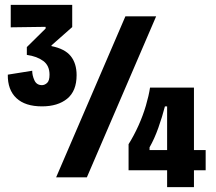

<svg xmlns="http://www.w3.org/2000/svg" viewBox="-20 -727 885 787"><path d="M152 -291Q83 -291 47 -325Q11 -359 12 -421L112 -437Q112 -418 121 -398Q130 -378 152 -378Q163 -378 173 -387Q183 -396 183 -421Q183 -458 157.5 -477Q132 -496 90 -502V-534L167 -610V-617L24 -615V-707H276V-616L191 -541V-538Q246 -527 270 -497Q294 -467 294 -419Q294 -354 255.5 -322.5Q217 -291 152 -291ZM210 0 494 -660H620L336 0ZM507 -29V-136Q529 -171 547.5 -212Q566 -253 578 -294Q590 -335 595 -368H775V-112H823V-29H775V40H665V-29ZM593 -112H665V-291H656Q645 -248 629 -203Q613 -158 593 -123Z"/></svg>

Font: Bricolage Grotesque 10pt Condensed Bricolage Grotesque 10pt Condensed Regular
Style: Bold
Weight: 700
Width: 3
Designer: Mathieu Triay
Foundry: Atelier Triay
Version: Version 1.000; ttfautohint (v1.8.4.7-5d5b);gftools[0.9.32]